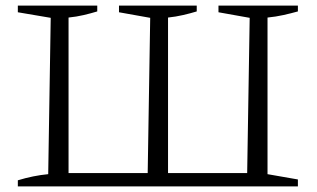

<svg xmlns="http://www.w3.org/2000/svg" viewBox="-20 -669 1136 689"><path d="M1049 -628Q1024 -621 997 -615Q970 -609 940 -606V-44L1049 -25V0H44V-22Q100 -39 153 -44L162 -605L44 -625V-649H329V-628Q306 -621 280.5 -615Q255 -609 226 -606V-48H510L519 -605L407 -625V-649H686V-628Q663 -621 637 -615Q611 -609 583 -606V-48H867L876 -605L764 -625V-649H1049Z"/></svg>

Font: Piazzolla 24pt Light
Style: Regular
Weight: 300
Designer: Juan Pablo del Peral
Foundry: Huerta Tipografica
Version: Version 2.005